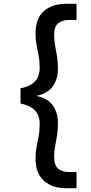

<svg xmlns="http://www.w3.org/2000/svg" viewBox="-20 -831 479 1011"><path d="M327 160Q255 160 211 120.5Q167 81 167 4Q167 -30 172.5 -57.5Q178 -85 183.5 -114.5Q189 -144 189 -180Q189 -204 180 -225.5Q171 -247 149 -262.5Q127 -278 88 -286V-366Q127 -374 149 -389.5Q171 -405 180 -426.5Q189 -448 189 -472Q189 -509 183.5 -537.5Q178 -566 172.5 -594Q167 -622 167 -655Q167 -734 211 -772.5Q255 -811 327 -811H383V-726H345Q306 -726 285.5 -708Q265 -690 265 -647Q265 -619 270 -592.5Q275 -566 280 -536.5Q285 -507 285 -468Q285 -416 259 -378Q233 -340 175 -327V-325Q233 -313 259 -274.5Q285 -236 285 -183Q285 -145 280 -115.5Q275 -86 270 -59.5Q265 -33 265 -5Q265 38 285.5 56.5Q306 75 345 75H383V160Z"/></svg>

Font: DM Sans 24pt Medium
Style: Regular
Weight: 500
Designer: Colophon Foundry, Jonny Pinhorn
Foundry: Colophon Foundry
Version: Version 4.004;gftools[0.9.30]